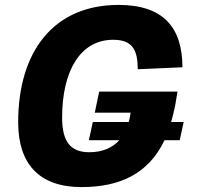

<svg xmlns="http://www.w3.org/2000/svg" viewBox="-20 -746 808 782"><path d="M312 16C468 16 585 -38 650 -175H712L728 -249H677C683 -269 688 -291 693 -314L703 -373H384L366 -287H512C510 -274 508 -261 504 -249H358L342 -175H466C438 -144 397 -126 344 -126C272 -126 233 -163 233 -267C233 -457 307 -584 441 -584C520 -584 541 -542 541 -464L723 -472C723 -634 645 -726 463 -726C198 -726 54 -536 54 -248C54 -78 140 16 312 16Z"/></svg>

Font: Geist ExtraBold
Style: Italic
Weight: 800
Italic angle: -12°
Designer: Basement.studio, Andrés Briganti, Mateo Zaragoza
Foundry: Basement.studio, Vercel, Andrés Briganti, Guido Ferreyra, Mateo Zaragoza
Version: Version 1.500